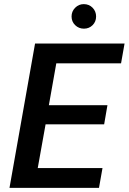

<svg xmlns="http://www.w3.org/2000/svg" viewBox="-20 -911 624 931"><path d="M26 0 150 -700H584L567 -604H253L217 -401H501L485 -308H201L163 -96H477L460 0ZM387 -772Q362 -772 344.5 -789Q327 -806 327 -831Q327 -856 344.5 -873.5Q362 -891 386 -891Q412 -891 429 -873.5Q446 -856 446 -831Q446 -806 429 -789Q412 -772 387 -772Z"/></svg>

Font: DM Sans SemiBold
Style: Italic
Weight: 600
Italic angle: -10°
Designer: Colophon Foundry, Jonny Pinhorn
Foundry: Colophon Foundry
Version: Version 4.004;gftools[0.9.30]